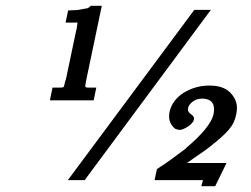

<svg xmlns="http://www.w3.org/2000/svg" viewBox="-20 -621 866 662"><path d="M331 -601 279 -353Q274 -329 274 -324Q274 -319 283 -319H312L303 -275H152L161 -319H188Q196 -319 198.5 -320.5Q201 -322 202 -329Q203 -332 204 -337.5Q205 -343 207 -346L241 -508Q245 -524 246 -533Q247 -542 247 -544Q247 -543 236 -543H206L215 -585L237 -586Q251 -586 277 -592L276 -591Q284 -593 287 -595.5Q290 -598 293 -601ZM272 0H214L650 -587H707ZM674 21 680 0H513L521 -38Q546 -54 571 -72Q596 -90 622 -110H621Q705 -181 716 -226Q718 -236 718 -244Q718 -281 676 -281Q659 -281 645 -271Q631 -261 628 -247Q628 -245 628 -243Q628 -234 640 -226Q649 -220 649 -212Q649 -209 648 -207Q647 -202 641.5 -196Q636 -190 628.5 -185Q621 -180 613 -176.5Q605 -173 600 -173Q594 -173 584 -177Q563 -194 563 -220Q563 -228 565 -237Q569 -255 581 -271.5Q593 -288 611.5 -300Q630 -312 653 -319Q676 -326 702 -326Q750 -326 773.5 -302Q797 -278 797 -249Q797 -240 795 -229Q792 -213 786 -200Q780 -187 769 -174Q758 -161 741.5 -146.5Q725 -132 701 -113Q687 -102 667.5 -89Q648 -76 625 -59H761L722 21Z"/></svg>

Font: New Athena Unicode
Style: Bold Italic
Weight: 700
Designer: J. Rusten 1997; rev. by R. Hancock 2001, 2002, rev. by D. Mastronarde 2002-2021
Foundry: Society for Classical Studies (formerly American Philological Association)
Version: Version 5.008